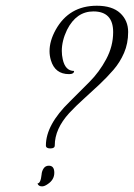

<svg xmlns="http://www.w3.org/2000/svg" viewBox="-20 -641 471 676"><path d="M152 -57.6Q171.2 -57.6 171.2 -32.8Q171.2 -8 148 7.2Q136.8 15.2 128 15.2Q115.2 15.2 112 4.8Q123.2 4.8 126.4 -26.4Q127.2 -38.4 133.6 -48Q140 -57.6 152 -57.6ZM172.8 -128.8Q172.8 -118.4 157.2 -118.4Q141.6 -118.4 141.6 -128.8Q141.6 -201.6 225.6 -283.2Q260 -317.6 294.8 -352.4Q329.6 -387.2 354 -432.8Q378.4 -478.4 378.4 -528Q378.4 -600.8 308.8 -600.8Q248.8 -600.8 216 -536Q197.6 -497.6 197.6 -461.6Q197.6 -447.2 200.8 -432.8Q209.6 -391.2 240.8 -391.2Q240.8 -380 223.2 -380Q173.6 -380 159.2 -428.8Q154.4 -444.8 154.4 -460.8Q154.4 -496.8 176 -536Q223.2 -620.8 320.8 -620.8Q375.2 -620.8 403.2 -594.8Q431.2 -568.8 431.2 -528.4Q431.2 -488 416.8 -454.8Q402.4 -421.6 379.6 -395.2Q356.8 -368.8 329.6 -343.2Q302.4 -317.6 274.8 -292.8Q247.2 -268 224 -243.2Q172.8 -187.2 172.8 -128.8Z"/></svg>

Font: Rouge Script
Style: Regular
Weight: 400
Designer: Sabrina Mariela Lopez
Foundry: Typesenses
Version: Version 1.003